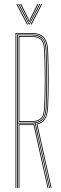

<svg xmlns="http://www.w3.org/2000/svg" viewBox="-20 -970 314 990"><path d="M60 0V-800H142Q168.2 -800 187 -791.8Q205.8 -783.5 216.2 -763.4Q226.8 -743.2 228 -707Q231.2 -624.2 231 -552.6Q230.8 -481 228 -418Q226.2 -378.5 213.2 -357Q200.2 -335.5 173 -328.5L246 0H242L168.2 -331.5Q196 -337.2 209.1 -357.9Q222.2 -378.5 224 -418.2Q226.8 -481.5 226.9 -553.8Q227 -626 224 -707Q222.8 -742.5 212.5 -761.8Q202.2 -781 184.4 -788.5Q166.5 -796 142 -796H64V0ZM76 0V-329H141Q145.2 -329 149 -329.2Q152.8 -329.5 156.5 -329.8L229.5 0H225.5L153.2 -325.5Q150.8 -325.2 147.6 -325.1Q144.5 -325 141 -325H80V0ZM68 0V-792H142Q166.2 -792 183.1 -784.8Q200 -777.5 209.4 -759.1Q218.8 -740.8 220 -706.8Q222.8 -630 222.9 -556.2Q223 -482.5 220 -418.2Q218.2 -377.5 204.8 -358.4Q191.2 -339.2 163.5 -334.8L237.8 0H233.8L159.5 -334Q154.8 -333.5 150 -333.2Q145.2 -333 141 -333H72V0ZM72 -337H141Q175.2 -337 194.5 -352.8Q213.8 -368.5 216 -418.5Q218.8 -481.5 218.9 -554.2Q219 -627 216 -706.5Q214.2 -756 195.2 -772Q176.2 -788 142 -788H72ZM76 -341V-784H142Q174.8 -784 192.5 -769Q210.2 -754 212 -706.5Q214.8 -629.2 214.9 -556Q215 -482.8 212 -418.5Q209.8 -369.2 191.1 -355.1Q172.5 -341 141 -341ZM80 -345H141Q171.5 -345 188.8 -358.5Q206 -372 208 -418.8Q210.8 -482 210.9 -554.5Q211 -627 208 -706.5Q206.2 -753.5 188.9 -766.8Q171.5 -780 142 -780H80ZM64 -949.8H69L124 -844H119ZM74 -949.8H79L126 -857.8L130 -849.5H132L136 -857.8L183 -949.8H188L133 -844H129ZM84 -949.8H89L126.5 -873.8L130 -864H132L135.5 -873.8L173 -949.8H178L138 -869.2L133 -858.2H129L124 -869.2ZM193 -949.8H198L143 -844H138Z"/></svg>

Font: Big Shoulders Inline Display Thin Thin
Style: Regular
Weight: 250
Version: Version 2.002